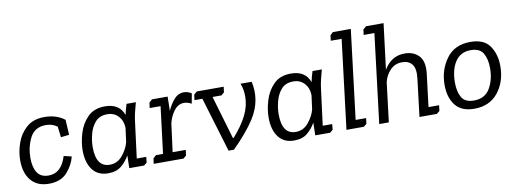

<svg xmlns="http://www.w3.org/2000/svg" viewBox="-57 -1009 3601 1339"><g transform="rotate(-10 1743.0 -339.0)"><path d="M250 -397Q170 -397 137 -331.5Q104 -266 104 -190Q104 -124 128.5 -85.5Q153 -47 209 -47Q300 -47 335 -163L390 -150Q376 -91 331 -40.5Q286 10 201 10Q120 10 75.5 -42Q31 -94 31 -186Q31 -245 52.5 -307Q74 -369 122 -411.5Q170 -454 249 -454Q334 -454 392 -409L398 -302L339 -295L330 -371Q296 -397 250 -397Z M896 -445Q886 -410 878 -376Q870 -342 866 -307L834 -57H901L897 -17L876 0H771L773 -90Q751 -50 715.5 -20Q680 10 621 10Q548 10 510 -41Q472 -92 472 -178Q472 -235 491.5 -299.5Q511 -364 556 -409Q601 -454 678 -454Q780 -454 810 -370Q814 -389 819 -407.5Q824 -426 830 -445ZM685 -397Q630 -397 600 -363Q570 -329 557.5 -280.5Q545 -232 545 -189Q545 -47 642 -47Q697 -47 733.5 -92Q770 -137 781 -183L794 -281Q793 -331 763 -364Q733 -397 685 -397Z M1176 -18 1155 0H944L949 -38L970 -57H1020L1061 -388H984L989 -426L1010 -445H1121L1119 -344Q1138 -388 1167 -421.5Q1196 -455 1237 -455Q1265 -455 1291 -438L1278 -367Q1251 -382 1225 -382Q1183 -382 1154 -343Q1125 -304 1114 -256L1088 -57H1181Z M1513 -406 1492 -388H1429L1519 -82H1525Q1589 -154 1621.5 -219.5Q1654 -285 1654 -352Q1654 -374 1650.5 -397.5Q1647 -421 1637 -445H1716Q1731 -382 1720.5 -317Q1710 -252 1668 -185Q1642 -144 1599.5 -94Q1557 -44 1512 0H1474L1357 -388H1301L1306 -426L1327 -445H1518Z M2213 -445Q2203 -410 2195 -376Q2187 -342 2183 -307L2151 -57H2218L2214 -17L2193 0H2088L2090 -90Q2068 -50 2032.5 -20Q1997 10 1938 10Q1865 10 1827 -41Q1789 -92 1789 -178Q1789 -235 1808.5 -299.5Q1828 -364 1873 -409Q1918 -454 1995 -454Q2097 -454 2127 -370Q2131 -389 2136 -407.5Q2141 -426 2147 -445ZM2002 -397Q1947 -397 1917 -363Q1887 -329 1874.5 -280.5Q1862 -232 1862 -189Q1862 -47 1959 -47Q2014 -47 2050.5 -92Q2087 -137 2098 -183L2111 -281Q2110 -331 2080 -364Q2050 -397 2002 -397Z M2314 -669 2334 -688H2461L2384 -57H2458L2453 -17L2432 0H2309L2386 -631H2309Z M2547 -669 2569 -688H2693L2653 -365Q2677 -406 2713 -430Q2749 -454 2801 -454Q2864 -454 2901.5 -414Q2939 -374 2928 -285L2900 -57H2975L2970 -17L2949 0H2826L2858 -264Q2867 -336 2843 -366.5Q2819 -397 2773 -397Q2720 -397 2686.5 -360.5Q2653 -324 2643 -278L2609 0H2541L2618 -631H2542Z M3037 -189Q3037 -294 3095 -374Q3153 -454 3266 -454Q3362 -454 3402.5 -395Q3443 -336 3443 -252Q3443 -141 3382.5 -65.5Q3322 10 3214 10Q3123 10 3080 -45Q3037 -100 3037 -189ZM3111 -193Q3111 -128 3134.5 -87.5Q3158 -47 3221 -47Q3299 -47 3334.5 -107.5Q3370 -168 3370 -250Q3370 -315 3346 -356Q3322 -397 3258 -397Q3185 -397 3148 -340Q3111 -283 3111 -193Z"/></g></svg>

Font: Zilla Slab Regular
Style: Italic
Weight: 400
Italic angle: -6°
Designer: Typotheque.com
Foundry: Typotheque type foundry
Version: Version 1.1; 2017; ttfautohint (v1.6)